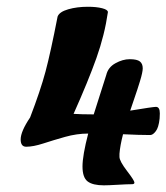

<svg xmlns="http://www.w3.org/2000/svg" viewBox="-20 -534 499 576"><path d="M376 18.6Q361.8 18.6 333.3 20.3Q304.7 22 291.5 22Q258.3 22 242.9 10.3Q227.5 -1.5 227.5 -34.7Q227.5 -67.4 244.6 -133.3Q210.4 -133.3 175 -123.3Q139.6 -113.3 109.6 -103.5Q79.6 -93.8 58.6 -93.8Q42 -93.8 42 -115.7Q42 -139.6 70.3 -181.6Q101.1 -261.7 116.5 -319.1Q131.8 -376.5 152.8 -484.4Q158.2 -498.5 184.6 -506.1Q210.9 -513.7 243.7 -513.7Q269 -513.7 286.4 -509.3Q303.7 -504.9 303.7 -497.6Q293.9 -429.2 269.3 -359.9Q244.6 -290.5 200.7 -192.4Q225.6 -190.9 254.9 -190.9H261.2Q266.1 -207.5 298.8 -309.1Q304.2 -332 326.2 -344.2Q348.1 -356.4 369.1 -356.4Q391.1 -356.4 399.7 -349.6Q408.2 -342.8 408.2 -329.1Q408.2 -323.2 406.2 -314Q404.3 -304.7 399.9 -290.3Q395.5 -275.9 392.1 -265.6Q388.7 -255.4 381.3 -233.6Q374 -211.9 370.6 -202.1Q439 -213.4 447.8 -213.4Q459.5 -213.4 459.5 -193.8Q459.5 -177.7 457 -165.5Q454.6 -153.3 451.2 -146.7Q447.8 -140.1 443.4 -135.7Q439 -131.3 435.8 -130.1Q432.6 -128.9 430.2 -128.9Q397.9 -128.9 349.1 -131.3Q340.3 -97.2 338.4 -72.8V-63.5Q338.4 -50.8 360.8 -21.5Q383.3 7.8 383.3 13.7Q383.3 18.6 376 18.6Z"/></svg>

Font: iCiel Pacifico
Style: Regular
Weight: 400
Designer: Vernon Adams
Foundry: Vernon Adams
Version: Version 1.00 September 26, 2014, initial release